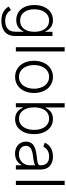

<svg xmlns="http://www.w3.org/2000/svg" viewBox="919 -1686 983 2862"><g transform="rotate(90 1411.0 -255.5)"><path d="M291.5 215.9Q211.6 215.9 157.8 186.1Q104 156.2 78.5 106.5L130.3 72.4Q178.6 159.1 291.5 159.1Q366.5 159.1 409.8 121.6Q453.1 84.2 453.1 10.3V-112.6H447.4Q438.6 -92 425.4 -74.4Q412.3 -56.8 392.6 -40.7Q372.9 -24.5 343.9 -15.1Q315 -5.7 279.8 -5.7Q214.5 -5.7 163.9 -37.6Q113.3 -69.6 84.3 -130.9Q55.4 -192.1 55.4 -274.1Q55.4 -356.2 83.5 -419.6Q111.5 -483 162.8 -517.9Q214.1 -552.9 280.9 -552.9Q397.7 -552.9 448.5 -441.4H454.9V-545.5H516.7V14.2Q516.7 65 499.8 104Q483 143.1 452.4 167.3Q421.9 191.4 381.4 203.7Q340.9 215.9 291.5 215.9ZM287.3 -63.6Q365.8 -63.6 410 -119.9Q454.2 -176.1 454.2 -275.2Q454.2 -339.5 435 -388.8Q415.8 -438.2 377.7 -466.8Q339.5 -495.4 287.3 -495.4Q247.2 -495.4 215 -478.3Q182.9 -461.3 161.9 -431.3Q141 -401.3 130 -361.5Q119 -321.7 119 -275.2Q119 -179.3 163.4 -121.4Q207.7 -63.6 287.3 -63.6Z M747.5 -727.3V0H684.3V-727.3Z M886.4 -270.2Q886.4 -332 904.1 -384.8Q921.9 -437.5 953.3 -474.4Q984.7 -511.4 1029.5 -532.1Q1074.2 -552.9 1126.4 -552.9Q1178.6 -552.9 1223.4 -532.1Q1268.1 -511.4 1299.5 -474.4Q1331 -437.5 1348.7 -384.8Q1366.5 -332 1366.5 -270.2Q1366.5 -188.2 1336.1 -123.9Q1305.8 -59.7 1251.1 -24.1Q1196.4 11.4 1126.4 11.4Q1056.5 11.4 1001.8 -24.1Q947.1 -59.7 916.7 -123.9Q886.4 -188.2 886.4 -270.2ZM1051.1 -64.3Q1084.9 -46.5 1126.4 -46.5Q1168 -46.5 1201.7 -64.3Q1235.4 -82 1257.3 -112.6Q1279.1 -143.1 1291 -183.6Q1302.9 -224.1 1302.9 -270.2Q1302.9 -316.4 1291 -357.1Q1279.1 -397.7 1257.3 -428.6Q1235.4 -459.5 1201.5 -477.5Q1167.6 -495.4 1126.4 -495.4Q1085.2 -495.4 1051.3 -477.5Q1017.4 -459.5 995.6 -428.6Q973.7 -397.7 961.8 -357.1Q949.9 -316.4 949.9 -270.2Q949.9 -224.1 961.8 -183.6Q973.7 -143.1 995.6 -112.6Q1017.4 -82 1051.1 -64.3Z M1518.5 0V-727.3H1582V-441.4H1587.7Q1637.1 -552.9 1754.3 -552.9Q1820.7 -552.9 1872 -517.8Q1923.3 -482.6 1951.5 -418.5Q1979.8 -354.4 1979.8 -271.3Q1979.8 -144.5 1917.8 -66.6Q1855.8 11.4 1755.3 11.4Q1726.6 11.4 1701.9 4.3Q1677.2 -2.8 1659.8 -13.7Q1642.4 -24.5 1627.7 -40.1Q1612.9 -55.8 1604 -70.1Q1595.2 -84.5 1587.7 -101.2H1579.9V0ZM1581 -272.4Q1581 -171.5 1625.4 -109Q1669.7 -46.5 1747.5 -46.5Q1800.4 -46.5 1839.1 -76.7Q1877.8 -106.9 1897 -157.5Q1916.2 -208.1 1916.2 -272.4Q1916.2 -335.9 1897.2 -385.8Q1878.2 -435.7 1839.5 -465.6Q1800.8 -495.4 1747.5 -495.4Q1695.3 -495.4 1657.3 -466.8Q1619.3 -438.2 1600.1 -388.1Q1581 -338.1 1581 -272.4Z M2271 12.4Q2220.9 12.4 2180.6 -6.6Q2140.3 -25.6 2115.9 -63.4Q2091.6 -101.2 2091.6 -152.3Q2091.6 -183.9 2101.9 -208.6Q2112.2 -233.3 2129.6 -250Q2147 -266.7 2174.4 -278.9Q2201.7 -291.2 2231.7 -298.1Q2261.7 -305 2301.1 -310Q2311.4 -311.4 2330.6 -313.6Q2354 -316.4 2364.9 -317.8Q2375.7 -319.2 2391.9 -322.1Q2408 -324.9 2415.1 -327.9Q2422.2 -331 2430.2 -335.9Q2438.2 -340.9 2441.1 -347.7Q2443.9 -354.4 2443.9 -363.3V-376.1Q2443.9 -432.5 2410.3 -464.3Q2376.8 -496.1 2315.3 -496.1Q2259.6 -496.1 2221.4 -471.6Q2183.2 -447.1 2167.3 -409.1L2107.2 -430.8Q2120.7 -463.1 2143.1 -487.2Q2165.5 -511.4 2193.2 -525.4Q2220.9 -539.4 2250.9 -546.2Q2280.9 -552.9 2313.6 -552.9Q2340.6 -552.9 2365.9 -548.1Q2391.3 -543.3 2417.6 -530.5Q2443.9 -517.8 2463.2 -498Q2482.6 -478.3 2494.9 -445.5Q2507.1 -412.6 2507.1 -370.4V0H2443.9V-86.3H2440Q2431.1 -67.1 2416.5 -50.2Q2402 -33.4 2381.4 -19Q2360.8 -4.6 2332.2 3.9Q2303.6 12.4 2271 12.4ZM2279.5 -45.5Q2328.5 -45.5 2366.5 -67.8Q2404.5 -90.2 2424.2 -127.1Q2443.9 -164.1 2443.9 -209.2V-288Q2424.7 -269.2 2301.1 -254.6Q2228 -245.7 2191.4 -221.4Q2154.8 -197.1 2154.8 -149.5Q2154.8 -101.2 2189.6 -73.3Q2224.4 -45.5 2279.5 -45.5Z M2738.3 -727.3V0H2675.1V-727.3Z"/></g></svg>

Font: Inter Light BETA
Style: Regular
Weight: 300
Designer: Rasmus Andersson
Foundry: rsms
Version: Version 3.011;git-f93a4a705